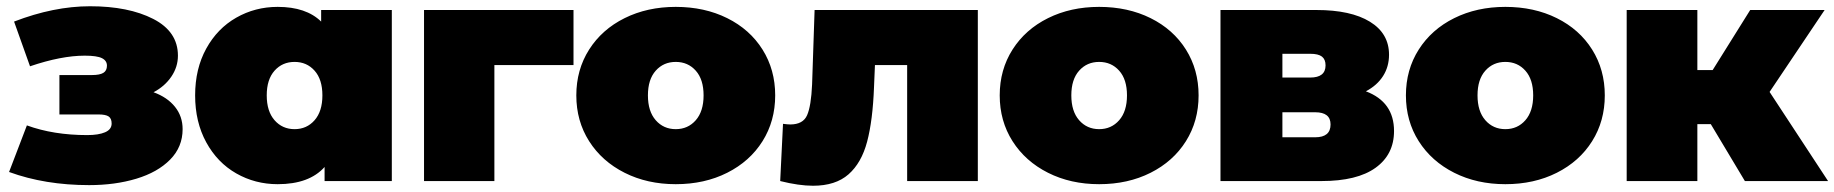

<svg xmlns="http://www.w3.org/2000/svg" viewBox="-20 -579 5866 614"><path d="M564 -166Q564 -109 524 -68.5Q484 -28 416 -7.5Q348 13 265 13Q124 13 9 -29L66 -178Q151 -147 259 -147Q295 -147 316 -156Q337 -165 337 -184Q337 -200 327.5 -206.5Q318 -213 295 -213H170V-339H274Q299 -339 310.5 -346Q322 -353 322 -369Q322 -385 306 -393Q290 -401 251 -401Q176 -401 76 -367L25 -510Q152 -559 268 -559Q391 -559 470 -518.5Q549 -478 549 -401Q549 -365 528 -334Q507 -303 471 -284Q515 -268 539.5 -237.5Q564 -207 564 -166Z M1233 -547V0H1018V-45Q969 10 868 10Q796 10 735.5 -24.5Q675 -59 639.5 -124Q604 -189 604 -274Q604 -359 639.5 -423.5Q675 -488 735.5 -522.5Q796 -557 868 -557Q959 -557 1007 -510V-547ZM1011 -274Q1011 -325 986 -353Q961 -381 922 -381Q883 -381 858 -353Q833 -325 833 -274Q833 -223 858 -194.5Q883 -166 922 -166Q961 -166 986 -194.5Q1011 -223 1011 -274Z M1814 -371H1561V0H1336V-547H1814Z M1823 -274Q1823 -356 1864 -420.5Q1905 -485 1977.5 -521Q2050 -557 2141 -557Q2233 -557 2305.5 -521Q2378 -485 2418.5 -420.5Q2459 -356 2459 -274Q2459 -192 2418.5 -127.5Q2378 -63 2305.5 -26.5Q2233 10 2141 10Q2050 10 1977.5 -26.5Q1905 -63 1864 -127.5Q1823 -192 1823 -274ZM2230 -274Q2230 -325 2205 -353Q2180 -381 2141 -381Q2102 -381 2077 -353Q2052 -325 2052 -274Q2052 -223 2077 -194.5Q2102 -166 2141 -166Q2180 -166 2205 -194.5Q2230 -223 2230 -274Z M3107 -547V0H2881V-371H2778L2775 -300Q2771 -194 2753 -126Q2735 -58 2693.5 -21.5Q2652 15 2580 15Q2535 15 2475 0L2484 -183Q2500 -181 2507 -181Q2548 -181 2561 -210.5Q2574 -240 2577 -309L2585 -547Z M3177 -274Q3177 -356 3218 -420.5Q3259 -485 3331.5 -521Q3404 -557 3495 -557Q3587 -557 3659.5 -521Q3732 -485 3772.5 -420.5Q3813 -356 3813 -274Q3813 -192 3772.5 -127.5Q3732 -63 3659.5 -26.5Q3587 10 3495 10Q3404 10 3331.5 -26.5Q3259 -63 3218 -127.5Q3177 -192 3177 -274ZM3584 -274Q3584 -325 3559 -353Q3534 -381 3495 -381Q3456 -381 3431 -353Q3406 -325 3406 -274Q3406 -223 3431 -194.5Q3456 -166 3495 -166Q3534 -166 3559 -194.5Q3584 -223 3584 -274Z M4438 -160Q4438 -85 4379 -42.5Q4320 0 4206 0H3883V-547H4190Q4300 -547 4361 -509.5Q4422 -472 4422 -404Q4422 -366 4403 -336Q4384 -306 4348 -287Q4438 -253 4438 -160ZM4081 -331H4170Q4219 -331 4219 -370Q4219 -389 4207.5 -398Q4196 -407 4170 -407H4081ZM4235 -181Q4235 -220 4186 -220H4081V-140H4186Q4235 -140 4235 -181Z M4476 -274Q4476 -356 4517 -420.5Q4558 -485 4630.5 -521Q4703 -557 4794 -557Q4886 -557 4958.5 -521Q5031 -485 5071.5 -420.5Q5112 -356 5112 -274Q5112 -192 5071.5 -127.5Q5031 -63 4958.5 -26.5Q4886 10 4794 10Q4703 10 4630.5 -26.5Q4558 -63 4517 -127.5Q4476 -192 4476 -274ZM4883 -274Q4883 -325 4858 -353Q4833 -381 4794 -381Q4755 -381 4730 -353Q4705 -325 4705 -274Q4705 -223 4730 -194.5Q4755 -166 4794 -166Q4833 -166 4858 -194.5Q4883 -223 4883 -274Z M5451 -182H5408V0H5182V-547H5408V-355H5457L5577 -547H5815L5639 -285L5826 0H5560Z"/></svg>

Font: Montserrat Alternates Black
Style: Regular
Weight: 900
Designer: Julieta Ulanovsky
Foundry: Julieta Ulanovsky
Version: Version 7.200